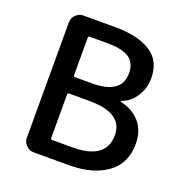

<svg xmlns="http://www.w3.org/2000/svg" viewBox="-131 -854 930 971"><g transform="rotate(20 333.5 -368.0)"><path d="M154.3 0Q130.9 0 113.8 -17.1Q96.7 -34.2 96.7 -57.6V-678.7Q96.7 -702.1 113.8 -719.2Q130.9 -736.3 154.3 -736.3H325.2Q446.3 -736.3 515.6 -692.9Q585 -649.4 585 -554.7Q585 -502 557.1 -457.5Q529.3 -413.1 482.4 -396.5Q480.5 -395.5 480.5 -393.1Q480.5 -390.6 482.4 -390.6Q547.9 -376 586.4 -331.5Q625 -287.1 625 -215.8Q625 -110.4 547.9 -55.2Q470.7 0 342.8 0ZM212.9 -436.5Q212.9 -428.7 220.7 -428.7H311.5Q470.7 -428.7 470.7 -540Q470.7 -596.7 432.6 -621.6Q394.5 -646.5 315.4 -646.5H220.7Q212.9 -646.5 212.9 -638.7ZM212.9 -98.6Q212.9 -90.8 220.7 -90.8H330.1Q510.7 -90.8 510.7 -221.7Q510.7 -340.8 330.1 -340.8H220.7Q212.9 -340.8 212.9 -334Z"/></g></svg>

Font: Gen Jyuu Gothic P Medium
Style: Regular
Weight: 500
Designer: [Source Han Sans]
Ryoko NISHIZUKA  (kana & ideographs); Paul D. Hunt (Latin, Greek & Cyrillic); Wenlong ZHANG  (bopomofo
Version: Version 1.002.20150607